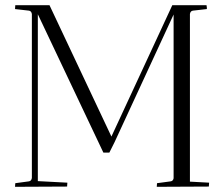

<svg xmlns="http://www.w3.org/2000/svg" viewBox="-20 -720 862 741"><path d="M38 -685 39 -700H171L410 -193L645 -700H777Q777 -698 778 -693Q779 -688 778 -685L725 -679Q715 -678 713 -666V-19L787 -15Q787 -14 786 0L585 1L586 -13L638 -20Q648 -21 650 -32V-664L422 -171L402 -131H379L126 -665V-21L240 -15Q240 -14 239 0L38 1L39 -13L91 -20Q101 -21 103 -33V-666Q101 -678 91 -679Z"/></svg>

Font: Antic Didone
Style: Regular
Weight: 400
Designer: Santiago Orozco
Foundry: Santiago Orozco
Version: Version 2.000